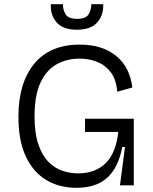

<svg xmlns="http://www.w3.org/2000/svg" viewBox="-20 -885 731 917"><path d="M345 12Q264 12 201.5 -25Q139 -62 103.5 -137.5Q68 -213 68 -328Q68 -488 143 -580Q218 -672 362 -672Q467 -672 533.5 -619Q600 -566 612 -467L540 -447Q535 -506 508.5 -540.5Q482 -575 443 -590Q404 -605 361 -605Q299 -605 250.5 -578Q202 -551 173.5 -490.5Q145 -430 145 -329Q145 -250 162.5 -197.5Q180 -145 209.5 -114Q239 -83 276 -70Q313 -57 353 -57Q435 -57 484.5 -105.5Q534 -154 545 -255H386V-318H619V0H553L577 -183H564Q545 -84 492 -36Q439 12 345 12ZM223 -865H281Q280 -839 293 -817Q306 -795 349 -795Q390 -795 403 -816.5Q416 -838 416 -865H473Q475 -812 444 -777.5Q413 -743 347 -743Q281 -743 250.5 -778Q220 -813 223 -865Z"/></svg>

Font: Bricolage Grotesque 10pt Light
Style: Regular
Weight: 300
Designer: Mathieu Triay
Foundry: Atelier Triay
Version: Version 1.000; ttfautohint (v1.8.4.7-5d5b);gftools[0.9.32]